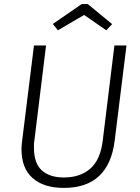

<svg xmlns="http://www.w3.org/2000/svg" viewBox="-20 -907 686 938"><path d="M205 -685 148 -221Q146 -211 146 -201V-183Q146 -110 184 -75Q222 -40 292 -40Q372 -40 421.5 -83.5Q471 -127 482 -221L539 -685H598L540 -218Q526 -106 464.5 -47.5Q403 11 291 11Q194 11 139.5 -37Q85 -85 85 -178Q85 -197 88 -218L146 -685ZM263 -759 238 -790 379 -887H409L528 -789L499 -759L391 -834Z"/></svg>

Font: Glekhifnjqigglhiwekvrgaqftz
Style: Regular
Weight: 300
Italic angle: -8°
Designer: Carrois Corporate & Edenspiekermann
Foundry: Carrois Corporate GbR & Edenspiekermann AG
Version: Version 2.001